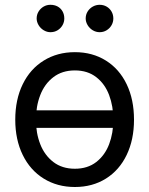

<svg xmlns="http://www.w3.org/2000/svg" viewBox="-20 -749 607 780"><path d="M467.8 -229.5H97.7V-300.8H467.8ZM42 -262.7Q42 -344.7 72.3 -406.7Q102.5 -468.8 157.7 -502.9Q212.9 -537.1 284.2 -537.1Q355.5 -537.1 410.2 -502.9Q464.8 -468.8 494.6 -406.7Q524.4 -344.7 524.4 -262.7Q524.4 -181.6 494.6 -119.6Q464.8 -57.6 410.2 -23.4Q355.5 10.7 284.2 10.7Q212.9 10.7 157.7 -23.4Q102.5 -57.6 72.3 -119.6Q42 -181.6 42 -262.7ZM440.4 -262.7Q440.4 -317.4 423.3 -362.8Q406.2 -408.2 371.1 -435.5Q335.9 -462.9 284.2 -462.9Q232.4 -462.9 196.8 -435.5Q161.1 -408.2 143.6 -362.8Q126 -317.4 126 -262.7Q126 -208 143.6 -163.1Q161.1 -118.2 196.8 -90.8Q232.4 -63.5 284.2 -63.5Q335.9 -63.5 371.1 -90.8Q406.2 -118.2 423.3 -163.1Q440.4 -208 440.4 -262.7ZM128.9 -673.8Q128.9 -689.5 136.7 -702.1Q144.5 -714.8 157.2 -722.2Q169.9 -729.5 184.6 -729.5Q201.2 -729.5 213.9 -722.7Q226.6 -715.8 233.9 -703.1Q241.2 -690.4 241.2 -673.8Q241.2 -659.2 233.9 -646.5Q226.6 -633.8 213.9 -626Q201.2 -618.2 184.6 -618.2Q170.9 -618.2 157.7 -626Q144.5 -633.8 136.7 -647Q128.9 -660.2 128.9 -673.8ZM328.1 -673.8Q328.1 -689.5 335.9 -702.1Q343.8 -714.8 356.9 -722.2Q370.1 -729.5 384.8 -729.5Q400.4 -729.5 413.1 -722.2Q425.8 -714.8 433.1 -702.1Q440.4 -689.5 440.4 -673.8Q440.4 -659.2 433.1 -646.5Q425.8 -633.8 413.1 -626Q400.4 -618.2 384.8 -618.2Q370.1 -618.2 356.9 -626Q343.8 -633.8 335.9 -647Q328.1 -660.2 328.1 -673.8Z"/></svg>

Font: Pretendard GOV Variable
Style: Regular
Weight: 400
Designer: Base glyphs from Inter by Rasmus Andersson; Hangul glyphs from Noto Sans CJK(Source Han Sans) by Jang Soo-young and Kang
Foundry: Kil Hyung-jin
Version: Version 1.307;Glyphs 3.2 (3192)